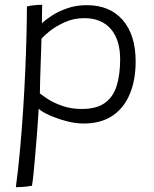

<svg xmlns="http://www.w3.org/2000/svg" viewBox="-20 -563 642 799"><path d="M46 216Q55.5 145 63 63.8Q70.5 -17.5 76 -101.8Q81.5 -186 85 -265.8Q88.5 -345.5 90.2 -415Q92 -484.5 92 -536Q104.5 -539.5 122.5 -541.2Q140.5 -543 155.5 -543Q155 -532 154.8 -508Q154.5 -484 154.5 -466Q169 -480.5 195.8 -498Q222.5 -515.5 259.8 -528.5Q297 -541.5 341 -541.5Q437 -541.5 490.8 -479.5Q544.5 -417.5 544.5 -307.5Q544.5 -230 520.2 -171.8Q496 -113.5 448 -81.2Q400 -49 327.5 -49Q293 -49 254.2 -59.5Q215.5 -70 184.2 -84.2Q153 -98.5 141 -110.5Q140.5 -100 138.5 -70.5Q136.5 -41 133.5 -1.2Q130.5 38.5 126.8 80Q123 121.5 119.8 156.5Q116.5 191.5 113 210Q102.5 212 89.2 213.5Q76 215 64.2 215.5Q52.5 216 46 216ZM321 -109.5Q381.5 -109.5 416.2 -134.5Q451 -159.5 465.5 -205.8Q480 -252 480 -316Q480 -397.5 441 -442.5Q402 -487.5 330.5 -487.5Q287.5 -487.5 250 -470.8Q212.5 -454 187 -433.5Q161.5 -413 152.5 -401.5Q152.5 -392 151.5 -363Q150.5 -334 149.2 -297Q148 -260 147 -226.2Q146 -192.5 146 -174Q157 -165 181.2 -149.5Q205.5 -134 241 -121.8Q276.5 -109.5 321 -109.5Z"/></svg>

Font: Grandstander Thin ExtraLight
Style: Regular
Weight: 250
Version: Version 1.200